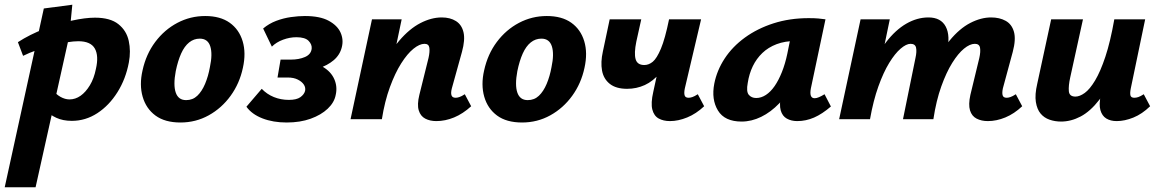

<svg xmlns="http://www.w3.org/2000/svg" viewBox="-56 -506 4922 815"><path d="M-36 289 130 -470 251 -486 238 -353 95 289ZM249 7Q211 7 183 -6Q155 -19 137 -38.5Q119 -58 111 -78L163 -129Q181 -106 200.5 -95Q220 -84 239 -84Q264 -84 286 -99.5Q308 -115 325.5 -144Q343 -173 351 -213Q364 -269 346.5 -300Q329 -331 276 -331Q257 -331 228.5 -326.5Q200 -322 167 -313.5Q134 -305 101 -293.5Q68 -282 42 -269L20 -327Q71 -360 131.5 -383Q192 -406 249 -418.5Q306 -431 347 -431Q412 -431 446.5 -403.5Q481 -376 490.5 -332.5Q500 -289 491 -241Q478 -171 442.5 -114.5Q407 -58 357 -25.5Q307 7 249 7Z M710 14Q644 14 604 -15.5Q564 -45 549.5 -95.5Q535 -146 549 -207Q564 -276 603 -328Q642 -380 697 -409Q752 -438 815 -438Q879 -438 919 -409.5Q959 -381 974 -331Q989 -281 975 -218Q961 -152 923 -99.5Q885 -47 830 -16.5Q775 14 710 14ZM734 -81Q762 -81 781.5 -99.5Q801 -118 814.5 -150Q828 -182 835 -221Q847 -277 836.5 -309.5Q826 -342 792 -342Q767 -342 747 -326Q727 -310 713 -279Q699 -248 690 -204Q679 -145 690 -113Q701 -81 734 -81Z M1161 14Q1103 14 1058 -3.5Q1013 -21 990 -53L1055 -129Q1077 -106 1106.5 -94Q1136 -82 1170 -82Q1203 -82 1219 -93.5Q1235 -105 1239 -120Q1242 -134 1234 -146.5Q1226 -159 1208.5 -168Q1191 -177 1165 -177H1122L1135 -253H1179Q1213 -253 1238.5 -264Q1264 -275 1267 -299Q1269 -317 1254 -332.5Q1239 -348 1202 -348Q1174 -348 1145.5 -337.5Q1117 -327 1098 -308L1061 -385Q1086 -406 1116.5 -417.5Q1147 -429 1179 -433.5Q1211 -438 1238 -438Q1302 -438 1339 -418Q1376 -398 1389.5 -368Q1403 -338 1395 -306Q1387 -273 1360.5 -250.5Q1334 -228 1296 -216Q1258 -204 1215 -204L1221 -243Q1279 -243 1314 -222.5Q1349 -202 1363 -170Q1377 -138 1369 -103Q1363 -71 1335 -44.5Q1307 -18 1262.5 -2Q1218 14 1161 14Z M1796 8Q1769 8 1749 -2.5Q1729 -13 1721.5 -37.5Q1714 -62 1724 -103L1763 -260Q1769 -287 1766.5 -303.5Q1764 -320 1746 -320Q1725 -320 1699 -299Q1673 -278 1647 -237Q1621 -196 1599 -136Q1577 -76 1565 0H1497Q1522 -117 1558.5 -199.5Q1595 -282 1638.5 -333Q1682 -384 1728.5 -408Q1775 -432 1819 -432Q1855 -432 1879.5 -416.5Q1904 -401 1911.5 -369Q1919 -337 1905 -286L1862 -131Q1857 -112 1860.5 -101.5Q1864 -91 1878 -91Q1885 -91 1894 -94Q1903 -97 1917 -106L1944 -55Q1909 -23 1871.5 -7.5Q1834 8 1796 8ZM1432 0 1523 -424H1649L1560 0Z M2160 14Q2094 14 2054 -15.5Q2014 -45 1999.5 -95.5Q1985 -146 1999 -207Q2014 -276 2053 -328Q2092 -380 2147 -409Q2202 -438 2265 -438Q2329 -438 2369 -409.5Q2409 -381 2424 -331Q2439 -281 2425 -218Q2411 -152 2373 -99.5Q2335 -47 2280 -16.5Q2225 14 2160 14ZM2184 -81Q2212 -81 2231.5 -99.5Q2251 -118 2264.5 -150Q2278 -182 2285 -221Q2297 -277 2286.5 -309.5Q2276 -342 2242 -342Q2217 -342 2197 -326Q2177 -310 2163 -279Q2149 -248 2140 -204Q2129 -145 2140 -113Q2151 -81 2184 -81Z M2606 -129Q2559 -129 2532.5 -150Q2506 -171 2499.5 -206.5Q2493 -242 2503 -287L2532 -424H2666L2645 -329Q2635 -280 2642 -255Q2649 -230 2679 -230Q2698 -230 2715 -244Q2732 -258 2749.5 -299.5Q2767 -341 2784 -424H2839Q2822 -343 2798.5 -287Q2775 -231 2745.5 -196Q2716 -161 2681 -145Q2646 -129 2606 -129ZM2788 8Q2760 8 2740 -3Q2720 -14 2713 -41Q2706 -68 2717 -116L2784 -424H2920L2851 -131Q2847 -112 2850 -101.5Q2853 -91 2867 -91Q2874 -91 2883 -94Q2892 -97 2906 -106L2933 -55Q2899 -23 2861 -7.5Q2823 8 2788 8Z M3092 10Q3020 10 2991.5 -37Q2963 -84 2976 -151Q2987 -207 3020 -257.5Q3053 -308 3106 -346.5Q3159 -385 3227.5 -407Q3296 -429 3377 -429Q3402 -429 3418 -427.5Q3434 -426 3448 -424L3386 -131Q3378 -89 3402 -89Q3410 -89 3420.5 -93.5Q3431 -98 3444 -106L3471 -54Q3434 -22 3399.5 -7Q3365 8 3328 8Q3303 8 3284 -2.5Q3265 -13 3258 -37.5Q3251 -62 3260 -103L3290 -246L3359 -277Q3344 -211 3316 -158Q3288 -105 3252 -67.5Q3216 -30 3175 -10Q3134 10 3092 10ZM3154 -90Q3175 -90 3195 -103Q3215 -116 3232 -140.5Q3249 -165 3263 -200Q3277 -235 3286 -278L3306 -377L3362 -327Q3352 -331 3342 -331.5Q3332 -332 3322 -332Q3276 -332 3240.5 -318.5Q3205 -305 3180 -281Q3155 -257 3139.5 -225Q3124 -193 3118 -154Q3111 -117 3122.5 -103.5Q3134 -90 3154 -90Z M4137 8Q4110 8 4089.5 -2.5Q4069 -13 4061.5 -37.5Q4054 -62 4063 -103L4101 -260Q4107 -287 4104 -303.5Q4101 -320 4082 -320Q4061 -320 4036 -299.5Q4011 -279 3986 -239Q3961 -199 3939.5 -139Q3918 -79 3906 0H3840Q3864 -118 3898.5 -200.5Q3933 -283 3975 -334Q4017 -385 4062.5 -408.5Q4108 -432 4151 -432Q4187 -432 4213 -417.5Q4239 -403 4248 -371Q4257 -339 4243 -286L4201 -131Q4197 -112 4200 -101.5Q4203 -91 4217 -91Q4224 -91 4233 -94Q4242 -97 4256 -106L4283 -55Q4249 -23 4211.5 -7.5Q4174 8 4137 8ZM3506 0 3597 -424H3721L3633 0ZM3576 0Q3598 -110 3631 -191.5Q3664 -273 3704.5 -326Q3745 -379 3791 -405.5Q3837 -432 3885 -432Q3938 -432 3958.5 -393Q3979 -354 3963 -286L3894 0H3777L3830 -260Q3836 -287 3832.5 -303.5Q3829 -320 3809 -320Q3791 -320 3767 -299.5Q3743 -279 3718.5 -239Q3694 -199 3672.5 -139Q3651 -79 3637 0Z M4448 10Q4422 10 4399 2Q4376 -6 4361 -24Q4346 -42 4341 -73Q4336 -104 4347 -151L4406 -424H4541L4487 -178Q4479 -142 4481 -119Q4483 -96 4509 -96Q4527 -96 4548.5 -111.5Q4570 -127 4592.5 -164.5Q4615 -202 4636 -265Q4657 -328 4674 -424H4737Q4713 -299 4680.5 -215Q4648 -131 4610 -82Q4572 -33 4531 -11.5Q4490 10 4448 10ZM4684 8Q4658 8 4640 -3Q4622 -14 4615 -38.5Q4608 -63 4617 -103L4683 -424H4805L4744 -131Q4740 -111 4742.5 -101Q4745 -91 4759 -91Q4767 -91 4776 -94Q4785 -97 4799 -106L4826 -55Q4792 -22 4755 -7Q4718 8 4684 8Z"/></svg>

Font: Ysabeau ExtraBold
Style: Italic
Weight: 800
Italic angle: -12°
Designer: Christian Thalmann (Catharsis Fonts)
Version: Version 2.002